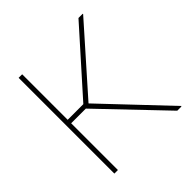

<svg xmlns="http://www.w3.org/2000/svg" viewBox="-187 -860 1008 1008"><g transform="rotate(-45 317.5 -355.5)"><path d="M124 -347.2V0H97.7V-710.9H124V-373H240.2L542 -710.9H573.2L574.2 -708.5L262.2 -356.4L596.7 -2.9L595.2 0H564.5L232.9 -347.2Z"/></g></svg>

Font: Roboto-Thin
Style: Regular
Weight: 250
Designer: Google
Version: Version 1.100141; 2013; ttfautohint (v0.94.14-c901) -l 8 -r 